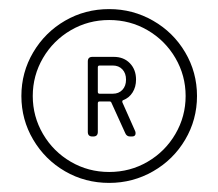

<svg xmlns="http://www.w3.org/2000/svg" viewBox="-20 -736 480 422"><path d="M413 -525Q413 -473 387 -429Q361 -385 316.5 -359.5Q272 -334 220 -334Q167 -334 123 -359.5Q79 -385 53 -429Q27 -473 27 -525Q27 -577 53 -621Q79 -665 123 -690.5Q167 -716 220 -716Q272 -716 316.5 -690.5Q361 -665 387 -621Q413 -577 413 -525ZM388 -525Q388 -570 365.5 -608.5Q343 -647 304.5 -669.5Q266 -692 220 -692Q174 -692 135.5 -669.5Q97 -647 74.5 -608.5Q52 -570 52 -525Q52 -480 74.5 -441.5Q97 -403 135.5 -380.5Q174 -358 220 -358Q266 -358 304.5 -380.5Q343 -403 365.5 -441.5Q388 -480 388 -525ZM251 -516Q248 -515 249 -511L277 -448Q278 -446 278 -443Q278 -436 270 -436H266Q258 -436 255 -444L225 -510Q224 -513 221 -513H199Q195 -513 195 -509V-446Q195 -436 185 -436H183Q173 -436 173 -446V-601Q173 -611 183 -611H230Q252 -611 265.5 -597Q279 -583 279 -561Q279 -545 271.5 -533Q264 -521 251 -516ZM195 -588V-534Q195 -530 199 -530H228Q241 -530 249 -538.5Q257 -547 257 -561Q257 -575 249 -583.5Q241 -592 228 -592H199Q195 -592 195 -588Z"/></svg>

Font: Barlow Condensed Thin
Style: Regular
Weight: 250
Width: 3
Designer: Jeremy Tribby
Foundry: Tribby Type
Version: Version 1.408